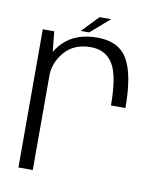

<svg xmlns="http://www.w3.org/2000/svg" viewBox="-79 -747 673 810"><g transform="rotate(10 258.0 -342.0)"><path d="M394 -325.5H456Q456 -469 418.2 -533.2Q380.5 -597.5 289 -597.5Q197.5 -597.5 144.8 -546.2Q92 -495 92 -423L116 -401Q116 -459.5 156.2 -506.2Q196.5 -553 268 -553Q331.5 -553 362.8 -503.2Q394 -453.5 394 -325.5ZM55 0H116.5V-470.5L104 -592H55ZM214 -613H250L331.5 -684H282Z"/></g></svg>

Font: Anybody Thin Light
Style: Regular
Weight: 300
Version: Version 1.113;gftools[0.9.25]